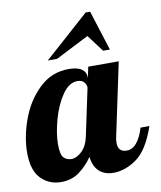

<svg xmlns="http://www.w3.org/2000/svg" viewBox="-97 -818 750 892"><g transform="rotate(-10 277.5 -372.0)"><path d="M368 -750 156 -561H200L357 -641L417 -561H449L389 -750ZM25 -33C50.3 -7 82 6 120 6C152.7 6 180.8 -2.5 204.5 -19.5C228.2 -36.5 249.7 -58.7 269 -86C272.3 -56 282.5 -33.2 299.5 -17.5C316.5 -1.8 339 6 367 6C403.7 6 440.2 -6.8 476.5 -32.5C512.8 -58.2 543.3 -107 568 -179H526C518 -151 507.2 -128.3 493.5 -111C479.8 -93.7 463.7 -85 445 -85C417.7 -85 404 -99.3 404 -128C404 -139.3 405.3 -150 408 -160L480 -500H336L325 -447V-454C325 -469.3 318.3 -481.7 305 -491C291.7 -500.3 271.3 -505 244 -505C190 -505 143.5 -486.2 104.5 -448.5C65.5 -410.8 36.2 -364.8 16.5 -310.5C-3.2 -256.2 -13 -204.3 -13 -155C-13 -99.7 -0.3 -59 25 -33ZM234.5 -114.5C218.2 -98.8 201.7 -91 185 -91C171 -91 159.2 -95.7 149.5 -105C139.8 -114.3 135 -135.7 135 -169C135 -202.3 141 -240.8 153 -284.5C165 -328.2 181.7 -365.5 203 -396.5C224.3 -427.5 248.3 -443 275 -443C289 -443 299.3 -438.8 306 -430.5C312.7 -422.2 316 -413.7 316 -405L268 -179C262 -151.7 250.8 -130.2 234.5 -114.5Z"/></g></svg>

Font: DonutKreme
Style: Regular
Weight: 400
Designer: Impallari Type
Foundry: Impallari Type
Version: Version 2.100